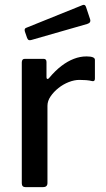

<svg xmlns="http://www.w3.org/2000/svg" viewBox="-20 -773 436 793"><path d="M86 0Q78 0 74 -4Q70 -8 70 -16V-515Q70 -530 83 -530H160Q172 -530 172 -517V-454Q172 -448 175.5 -447Q179 -446 183 -451Q208 -481 233.5 -500.5Q259 -520 285 -530Q311 -540 337 -540Q372 -540 372 -526V-448Q372 -436 361 -438Q349 -441 335.5 -442Q322 -443 308 -443Q287 -443 264 -434Q241 -425 221.5 -409.5Q202 -394 189 -375Q176 -356 176 -336V-17Q176 0 157 0H86ZM335 -745 352 -694Q357 -679 340 -674L110 -608Q103 -606 99 -607.5Q95 -609 92 -616L83 -642Q79 -655 88 -658L321 -752Q331 -756 335 -745Z"/></svg>

Font: Libre Franklin Thin Medium
Style: Regular
Weight: 500
Version: Version 3.000